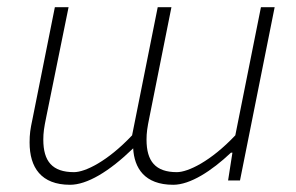

<svg xmlns="http://www.w3.org/2000/svg" viewBox="-20 -500 821 532"><path d="M174 12C221 12 282 -24 349 -89C352 -35 380 12 460 12C507 12 566 -26 620 -77H624L612 0H645L741 -480H703L632 -125C564 -53 501 -23 470 -23C411 -23 386 -53 386 -113C386 -132 388 -146 394 -175L455 -480H417L346 -125C278 -53 216 -23 185 -23C125 -23 100 -53 100 -113C100 -132 102 -146 108 -175L170 -480H132L70 -170C64 -142 62 -129 62 -105C62 -36 94 12 174 12Z"/></svg>

Font: Source Sans Pro Light
Style: Italic
Weight: 300
Italic angle: -11°
Designer: Paul D. Hunt
Foundry: Adobe Systems Incorporated
Version: Version 3.006;hotconv 1.0.111;makeotfexe 2.5.65597